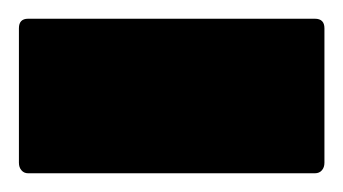

<svg xmlns="http://www.w3.org/2000/svg" viewBox="-30 -185 366 205"><path d="M306.2 -165Q316.4 -165 316.4 -154.8V-11.2Q316.4 -6.3 313.7 -3.2Q311 0 306.2 0H0Q-4.4 0 -7.1 -3.2Q-9.8 -6.3 -9.8 -11.2V-154.8Q-9.8 -165 0 -165Z"/></svg>

Font: DimaExpo
Style: Bold
Weight: 700
Width: 6
Designer: R.Balvardi
Foundry: Dima Software Group
Version: Version 1.00;June 11, 2019;FontCreator 11.5.0.2427 64-bit